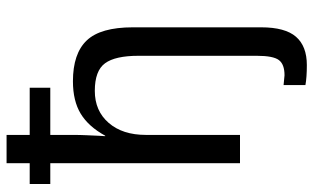

<svg xmlns="http://www.w3.org/2000/svg" viewBox="-208 -557 972 596"><g transform="rotate(-90 278.0 -259.0)"><path d="M491.2 65.4Q491.2 140.1 461.9 173.8Q432.6 207.5 374 207.5Q336.4 207.5 312 203.1V135.3L342.3 138.2Q376.5 138.2 389.6 120.6Q402.8 103 402.8 52.2V-315.4Q402.8 -387.2 379.6 -418.9Q356.4 -450.7 293.9 -450.7Q231.9 -450.7 194.6 -407.7Q157.2 -364.7 157.2 -292V0H69.3V-588.9H4.9V-652.8H69.3V-724.6H157.2V-652.8H303.7V-588.9H157.2V-516.6Q157.2 -497.1 156.2 -475.3Q155.3 -453.6 154.5 -437.7Q153.8 -421.9 153.3 -418.5H154.8Q183.1 -470.2 222.9 -494.4Q262.7 -518.6 323.7 -518.6Q409.7 -518.6 450.4 -475.8Q491.2 -433.1 491.2 -332.5Z"/></g></svg>

Font: Arimo
Style: Regular
Weight: 400
Designer: Steve Matteson
Foundry: Monotype Imaging Inc.
Version: Version 1.33